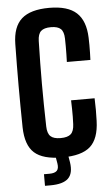

<svg xmlns="http://www.w3.org/2000/svg" viewBox="-63 -850 612 1046"><g transform="rotate(-5 243.5 -327.0)"><path d="M247.1 9.2Q142 9.2 95 -32.9Q48 -75 45.9 -172.8Q44.9 -234.1 44.4 -290Q43.9 -345.9 43.9 -400.1Q43.9 -454.4 44.4 -510.6Q44.9 -566.8 45.9 -628.4Q47.2 -722.6 95.7 -765.7Q144.2 -808.8 247 -808.8Q348.2 -808.8 396 -764.7Q443.8 -720.7 446.8 -627.7Q447.5 -608.4 447.6 -587.8Q447.7 -567.1 447.2 -546.6Q446.7 -526.1 445.9 -506.6H317.2Q317.8 -527.7 318.3 -549Q318.7 -570.4 318.7 -591.8Q318.7 -613.2 318.1 -634.1Q317.3 -671.8 300.9 -687.4Q284.4 -703.1 247 -703.1Q209.3 -703.1 192.4 -687.4Q175.6 -671.8 174.6 -634.1Q173.1 -572 172.2 -514.1Q171.4 -456.2 171.4 -399.9Q171.4 -343.5 172.2 -286.1Q173.1 -228.6 174.6 -166.3Q175.6 -128.3 192.5 -112.4Q209.4 -96.5 247.1 -96.5Q286.5 -96.5 303.6 -112.4Q320.6 -128.3 322.1 -166.3Q323.1 -188.2 323.3 -207.5Q323.5 -226.8 323.1 -248.1Q322.8 -269.4 321.8 -296.5H450.5Q451.8 -265.3 451.9 -232.9Q452 -200.5 450.8 -172.8Q447.8 -75 400.6 -32.9Q353.4 9.2 247.1 9.2ZM139.7 155.1V91.7H169.4Q198.7 91.7 210.5 79.5Q222.2 67.4 217.7 39.5L209.4 -8.1H278.4L286.6 39.5Q295.7 100.2 267.2 127.6Q238.7 155.1 169.5 155.1Z"/></g></svg>

Font: Big Shoulders Text SC Thin
Style: Regular
Weight: 100
Designer: Patric King
Foundry: XO Type Co
Version: Version 2.002